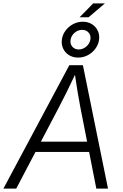

<svg xmlns="http://www.w3.org/2000/svg" viewBox="-43 -1112 723 1132"><path d="M-22.9 0 365.7 -727.5H445.8L593.8 0H524.9L431.2 -477.1Q423.8 -515.1 414.8 -568.4Q405.8 -621.6 395 -696.3H411.1Q377 -623.5 350.8 -570.6Q324.7 -517.6 303.2 -477.1L52.7 0ZM138.7 -216.3 148.9 -276.9H514.2L503.9 -216.3ZM426.3 -1010.3 506.3 -1091.8H575.2L479.5 -1010.3ZM418 -772.5Q386.2 -772.5 362.8 -787.6Q339.4 -802.7 328.4 -827.6Q317.4 -852.5 322.3 -882.3Q327.1 -910.6 345 -933.6Q362.8 -956.5 388.9 -970.2Q415 -983.9 444.8 -983.9Q476.6 -983.9 499.8 -969Q522.9 -954.1 534.2 -929.2Q545.4 -904.3 540.5 -874Q535.6 -845.7 517.6 -822.5Q499.5 -799.3 473.4 -785.9Q447.3 -772.5 418 -772.5ZM421.4 -820.3Q445.3 -820.3 465.3 -837.2Q485.4 -854 489.7 -877.9Q494.1 -902.3 480 -919.2Q465.8 -936 441.4 -936Q417 -936 397.2 -919.2Q377.4 -902.3 373 -877.9Q369.1 -854 383.1 -837.2Q397 -820.3 421.4 -820.3Z"/></svg>

Font: Inter 20pt Light
Style: Italic
Weight: 300
Italic angle: -9.3988°
Version: Version 4.001;git-66647c0bb